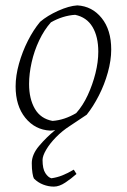

<svg xmlns="http://www.w3.org/2000/svg" viewBox="-20 -479 471 713"><path d="M180 214Q160 214 140.5 206.5Q121 199 106 184Q103 179 100.5 163.5Q98 148 98 127Q98 95 125 63Q152 31 185 4Q175 6 166 6Q110 3 74 -41.5Q38 -86 38 -158Q38 -198 50.5 -242.5Q63 -287 83.5 -327.5Q104 -368 129 -398Q156 -421 196 -439Q236 -457 267 -459Q322 -456 357.5 -412Q393 -368 393 -295Q393 -255 380.5 -210Q368 -165 347 -124Q326 -83 302 -53Q289 -44 272 -33Q255 -22 239 -11Q211 7 188 30.5Q165 54 151.5 77Q138 100 138 115Q138 148 148.5 164Q159 180 171 183Q192 180 211 172.5Q230 165 254 151L264 167Q245 184 222.5 199Q200 214 180 214ZM175 -30Q219 -33 263 -59Q288 -87 306 -126Q324 -165 334.5 -207Q345 -249 345 -287Q345 -343 323.5 -379Q302 -415 259 -424Q213 -421 169 -396Q144 -368 125.5 -329Q107 -290 97.5 -247.5Q88 -205 88 -167Q88 -112 109.5 -75Q131 -38 175 -30Z"/></svg>

Font: Labrada Lght
Style: Italic
Weight: 300
Italic angle: -7°
Designer: Mercedes Jáuregui
Foundry: Omnibus-Type Team
Version: Version 1.000; ttfautohint (v1.8.4.7-5d5b)